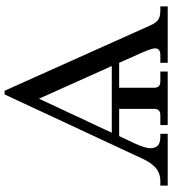

<svg xmlns="http://www.w3.org/2000/svg" viewBox="23 -775 752 838"><g transform="rotate(-90 399.0 -356.0)"><path d="M7.8 0V-32.2H26.9Q46.4 -32.2 62.5 -38.6Q78.6 -44.9 90.1 -56.9Q101.6 -68.8 108.6 -79.6Q115.7 -90.3 123 -105L405.8 -711.9H421.9L707 -76.2Q719.2 -49.3 732.9 -40.8Q746.6 -32.2 772 -32.2H790V0H543.9V-32.2H578.1Q606.9 -32.2 606.9 -55.2Q606.9 -69.8 588.9 -110.8L543.9 -211.9H435.1V-59.1Q435.1 -32.2 461.9 -32.2H505.9V0H272V-32.2H315.9Q342.8 -32.2 342.8 -59.1V-211.9H224.1L189.9 -139.2Q170.9 -95.7 170.9 -76.2Q170.9 -56.2 181.6 -44.2Q192.4 -32.2 222.2 -32.2H233.9V0ZM238.8 -244.1H529.8L387.2 -562Z"/></g></svg>

Font: Flanker Steampunk
Style: Regular
Weight: 400
Designer: Alexey Kryukov, Leonardo Di Lena
Foundry: Alexey Kryukov, Leonardo Di Lena
Version: 1.210